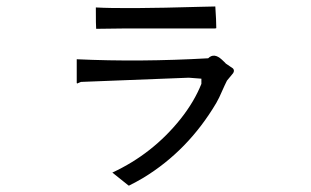

<svg xmlns="http://www.w3.org/2000/svg" viewBox="-20 -616 960 593"><path d="M648 -529Q646 -529 645 -528H358L278 -527H277Q276 -535 276 -593Q362 -588 600 -595Q625 -596 645 -596Q648 -552 648 -529ZM379 -43H377L327 -83Q452 -141 538 -249Q580 -302 602 -357V-373L563 -376L230 -363L218 -358L217 -360V-433Q412 -424 623 -436Q641 -454 665 -432Q678 -420 677 -420L699 -405L700 -404Q705 -398 700 -390L681 -367Q679 -364 657 -315Q652 -305 648 -298Q561 -151 423 -67Q401 -54 379 -43Z"/></svg>

Font: cwTeXYen
Style: Medium
Weight: 500
Version: Version 1.17